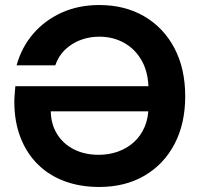

<svg xmlns="http://www.w3.org/2000/svg" viewBox="-20 -732 794 764"><path d="M375 12Q299 12 237 -11Q175 -34 130.5 -78Q86 -122 61.5 -185Q37 -248 37 -328Q37 -342 38.5 -357.5Q40 -373 41 -389H592V-289H182Q183 -237 207.5 -198Q232 -159 274.5 -137.5Q317 -116 373 -116Q414 -116 450 -129Q486 -142 513 -166.5Q540 -191 555.5 -227Q571 -263 571 -310V-374Q571 -441 545.5 -488Q520 -535 475.5 -560.5Q431 -586 376 -586Q314 -586 266 -555.5Q218 -525 200 -472H46Q66 -544 112 -597.5Q158 -651 225 -681.5Q292 -712 375 -712Q477 -712 554 -667Q631 -622 674 -540.5Q717 -459 717 -349Q717 -240 674.5 -159Q632 -78 555 -33Q478 12 375 12Z"/></svg>

Font: DM Sans 36pt ExtraBold
Style: Regular
Weight: 800
Designer: Colophon Foundry, Jonny Pinhorn
Foundry: Colophon Foundry
Version: Version 4.004;gftools[0.9.30]